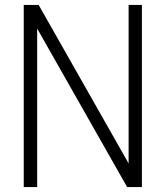

<svg xmlns="http://www.w3.org/2000/svg" viewBox="-20 -760 674 780"><path d="M76.5 0V-740H137L502.5 -96V-740H556.5V0H496.5L131 -644V0Z"/></svg>

Font: Encode Sans Condensed Condensed Light
Style: Regular
Weight: 300
Width: 3
Designer: Multiple Designers
Foundry: Impallari Type
Version: Version 3.000; ttfautohint (v1.8.3) -l 8 -r 50 -G 200 -x 14 